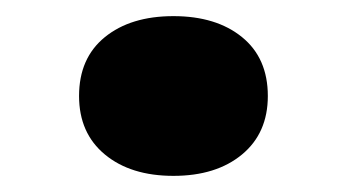

<svg xmlns="http://www.w3.org/2000/svg" viewBox="-20 -375 430 238"><path d="M195 -157Q142 -157 110 -183.5Q78 -210 78 -256Q78 -303 110 -329Q142 -355 195 -355Q248 -355 280 -329Q312 -303 312 -256Q312 -210 280 -183.5Q248 -157 195 -157Z"/></svg>

Font: Hahmlet Black
Style: Regular
Weight: 900
Version: Version 1.002